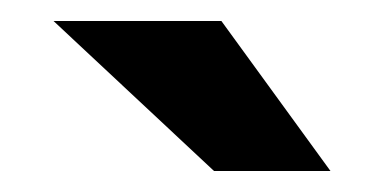

<svg xmlns="http://www.w3.org/2000/svg" viewBox="-20 -717 366 183"><path d="M31 -697H191L295 -554H184Z"/></svg>

Font: HK Grotesk Black
Style: Regular
Weight: 900
Designer: Alfredo Marco Pradil
Foundry: Hanken Design Co.
Version: Version 3.001